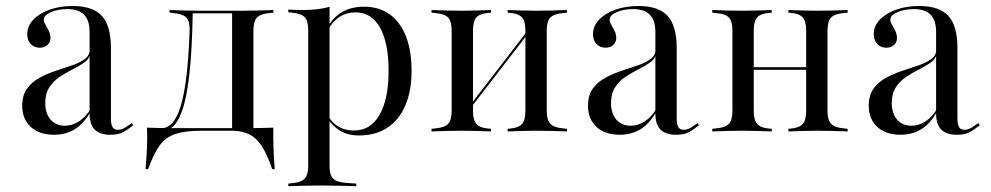

<svg xmlns="http://www.w3.org/2000/svg" viewBox="-20 -447 3370 653"><path d="M284.7 -206.5V-338.7Q284.7 -378.2 265.7 -397.2Q246.8 -416.1 208.9 -416.1Q177.4 -416.1 153.2 -405.6Q129 -395.2 129 -380.6Q129 -372.6 134.7 -362.9Q140.3 -353.2 146 -341.9Q151.6 -330.6 151.6 -317.7Q151.6 -303.2 141.5 -294Q131.5 -284.7 115.3 -284.7Q96.8 -284.7 84.7 -297.2Q72.6 -309.7 72.6 -330.6Q72.6 -358.1 93.1 -379.8Q113.7 -401.6 148.8 -414.1Q183.9 -426.6 226.6 -426.6Q296 -426.6 326.6 -392.7Q357.3 -358.9 357.3 -283.1V-206.5ZM163.7 11.3Q113.7 11.3 84.7 -15.3Q55.6 -41.9 55.6 -87.1Q55.6 -123.4 72.2 -146Q88.7 -168.5 114.9 -182.7Q141.1 -196.8 170.6 -206.5Q200 -216.1 225.8 -225Q251.6 -233.9 268.5 -246.4Q285.5 -258.9 285.5 -279L286.3 -261.3Q282.3 -245.2 265.3 -233.5Q248.4 -221.8 226.6 -210.9Q204.8 -200 183.5 -185.9Q162.1 -171.8 148 -150.4Q133.9 -129 133.9 -96.8Q133.9 -61.3 152 -40.3Q170.2 -19.4 200.8 -19.4Q225.8 -19.4 248.8 -34.3Q271.8 -49.2 287.9 -76.6V-66.9Q264.5 -25.8 233.9 -7.3Q203.2 11.3 163.7 11.3ZM357.3 -43.5Q357.3 -23.4 362.9 -14.5Q368.5 -5.6 380.6 -5.6Q394.4 -5.6 406.9 -13.7Q419.4 -21.8 428.2 -28.2L433.1 -21Q415.3 -6.5 398.8 2.4Q382.3 11.3 355.6 11.3Q319.4 11.3 302 -6.5Q284.7 -24.2 284.7 -61.3V-206.5H357.3Z M664.5 -2.4Q610.5 -2.4 577 8.5Q543.5 19.4 523 47.6Q502.4 75.8 483.9 128.2H475Q478.2 91.9 479.8 56.9Q481.5 21.8 479.8 -12.9Q500 -12.1 521 -11.7Q541.9 -11.3 562.1 -11.3H664.5H779.8V-2.4ZM519.4 1.6 521 -8.9Q539.5 -8.9 556.5 -20.2Q573.4 -31.5 587.5 -65.7Q601.6 -100 611.3 -166.5Q621 -233.1 625 -343.5Q625.8 -375 613.3 -387.5Q600.8 -400 571 -402.4L556.5 -404V-412.9Q583.1 -412.1 608.1 -411.3Q633.1 -410.5 661.3 -410.5H660.5H804.8H805.6Q833.9 -410.5 858.5 -411.3Q883.1 -412.1 909.7 -412.9V-404L896 -402.4Q866.1 -400 854 -387.5Q841.9 -375 841.9 -343.5V-206.5H769.4V-404L771.8 -401.6H631.5L635.5 -403.2Q633.1 -272.6 623.8 -192.3Q614.5 -112.1 599.2 -69.8Q583.9 -27.4 563.7 -12.9Q543.5 1.6 519.4 1.6ZM769.4 -2.4V-206.5H841.9V-2.4ZM769.4 -2.4 770.2 -10.5 826.6 -11.3H771.8H827.4Q847.6 -11.3 868.5 -11.7Q889.5 -12.1 909.7 -12.9Q908.9 21.8 910.1 56.9Q911.3 91.9 914.5 128.2H905.6Q887.9 75.8 869 48Q850 20.2 826.6 9.3Q803.2 -1.6 771.8 -2.4Z M1064.5 183.9Q1036.3 183.9 1011.7 184.7Q987.1 185.5 960.5 186.3V177.4L974.2 175.8Q1004 173.4 1016.1 160.5Q1028.2 147.6 1028.2 116.9V-206.5H1100.8V116.9Q1100.8 137.9 1106 150Q1111.3 162.1 1123.8 167.7Q1136.3 173.4 1157.3 175L1191.9 177.4V186.3Q1171 185.5 1150.4 185.1Q1129.8 184.7 1108.9 184.3Q1087.9 183.9 1064.5 183.9ZM1218.5 -424.2Q1269.4 -424.2 1305.2 -398.4Q1341.1 -372.6 1360.5 -323.8Q1379.8 -275 1379.8 -206.5Q1379.8 -137.9 1358.5 -88.3Q1337.1 -38.7 1297.2 -12.5Q1257.3 13.7 1201.6 13.7Q1156.5 13.7 1127.4 -8.5Q1098.4 -30.6 1092.7 -52.4L1096 -57.3Q1101.6 -37.1 1125.4 -20.2Q1149.2 -3.2 1184.7 -3.2Q1240.3 -3.2 1271 -56.5Q1301.6 -109.7 1301.6 -206.5Q1301.6 -300.8 1272.6 -352.8Q1243.5 -404.8 1190.3 -404.8Q1154 -404.8 1129 -385.5Q1104 -366.1 1091.9 -336.3L1088.7 -341.1Q1100.8 -375.8 1134.3 -400Q1167.7 -424.2 1218.5 -424.2ZM1028.2 -206.5V-345.2Q1028.2 -375.8 1016.5 -388.3Q1004.8 -400.8 972.6 -404L960.5 -405.6V-414.5Q977.4 -413.7 988.3 -413.3Q999.2 -412.9 1009.7 -412.9Q1036.3 -412.9 1059.7 -415.7Q1083.1 -418.5 1100.8 -424.2V-414.5V-206.5Z M1803.2 -2.4Q1777.4 -2.4 1754.4 -1.6Q1731.5 -0.8 1706.5 0V-8.9L1714.5 -9.7Q1743.5 -12.1 1755.2 -25.4Q1766.9 -38.7 1766.9 -69.4V-206.5H1839.5V-69.4Q1839.5 -38.7 1852 -25.8Q1864.5 -12.9 1894.4 -10.5L1908.1 -8.9V0Q1881.5 -0.8 1856.9 -1.6Q1832.3 -2.4 1803.2 -2.4ZM1552.4 -2.4Q1523.4 -2.4 1498.8 -1.6Q1474.2 -0.8 1447.6 0V-8.9L1461.3 -10.5Q1491.9 -12.9 1504 -25.8Q1516.1 -38.7 1516.1 -69.4V-343.5Q1516.1 -375 1504 -387.5Q1491.9 -400 1461.3 -402.4L1447.6 -404V-412.9Q1474.2 -412.1 1498.8 -411.3Q1523.4 -410.5 1552.4 -410.5Q1578.2 -410.5 1601.2 -411.3Q1624.2 -412.1 1650 -412.9V-404L1641.1 -403.2Q1612.1 -400.8 1600.4 -387.9Q1588.7 -375 1588.7 -343.5V-69.4Q1588.7 -38.7 1600.4 -25.4Q1612.1 -12.1 1641.1 -9.7L1650 -8.9V0Q1624.2 -0.8 1601.2 -1.6Q1578.2 -2.4 1552.4 -2.4ZM1766.9 -206.5V-343.5Q1766.9 -375 1755.2 -387.9Q1743.5 -400.8 1714.5 -403.2L1706.5 -404V-412.9Q1731.5 -412.1 1754.4 -411.3Q1777.4 -410.5 1803.2 -410.5Q1832.3 -410.5 1856.9 -411.3Q1881.5 -412.1 1908.1 -412.9V-404L1894.4 -402.4Q1864.5 -400 1852 -387.5Q1839.5 -375 1839.5 -343.5V-206.5ZM1543.5 -31.5 1541.9 -41.1 1804.8 -382.3 1806.5 -372.6Z M2208.9 -206.5V-338.7Q2208.9 -378.2 2189.9 -397.2Q2171 -416.1 2133.1 -416.1Q2101.6 -416.1 2077.4 -405.6Q2053.2 -395.2 2053.2 -380.6Q2053.2 -372.6 2058.9 -362.9Q2064.5 -353.2 2070.2 -341.9Q2075.8 -330.6 2075.8 -317.7Q2075.8 -303.2 2065.7 -294Q2055.6 -284.7 2039.5 -284.7Q2021 -284.7 2008.9 -297.2Q1996.8 -309.7 1996.8 -330.6Q1996.8 -358.1 2017.3 -379.8Q2037.9 -401.6 2073 -414.1Q2108.1 -426.6 2150.8 -426.6Q2220.2 -426.6 2250.8 -392.7Q2281.5 -358.9 2281.5 -283.1V-206.5ZM2087.9 11.3Q2037.9 11.3 2008.9 -15.3Q1979.8 -41.9 1979.8 -87.1Q1979.8 -123.4 1996.4 -146Q2012.9 -168.5 2039.1 -182.7Q2065.3 -196.8 2094.8 -206.5Q2124.2 -216.1 2150 -225Q2175.8 -233.9 2192.7 -246.4Q2209.7 -258.9 2209.7 -279L2210.5 -261.3Q2206.5 -245.2 2189.5 -233.5Q2172.6 -221.8 2150.8 -210.9Q2129 -200 2107.7 -185.9Q2086.3 -171.8 2072.2 -150.4Q2058.1 -129 2058.1 -96.8Q2058.1 -61.3 2076.2 -40.3Q2094.4 -19.4 2125 -19.4Q2150 -19.4 2173 -34.3Q2196 -49.2 2212.1 -76.6V-66.9Q2188.7 -25.8 2158.1 -7.3Q2127.4 11.3 2087.9 11.3ZM2281.5 -43.5Q2281.5 -23.4 2287.1 -14.5Q2292.7 -5.6 2304.8 -5.6Q2318.5 -5.6 2331 -13.7Q2343.5 -21.8 2352.4 -28.2L2357.3 -21Q2339.5 -6.5 2323 2.4Q2306.5 11.3 2279.8 11.3Q2243.5 11.3 2226.2 -6.5Q2208.9 -24.2 2208.9 -61.3V-206.5H2281.5Z M2758.1 -2.4Q2732.3 -2.4 2709.3 -1.6Q2686.3 -0.8 2661.3 0V-8.9L2669.4 -9.7Q2698.4 -12.1 2710.1 -25.4Q2721.8 -38.7 2721.8 -69.4V-206.5H2794.4V-69.4Q2794.4 -38.7 2806.9 -25.8Q2819.4 -12.9 2849.2 -10.5L2862.9 -8.9V0Q2836.3 -0.8 2811.7 -1.6Q2787.1 -2.4 2758.1 -2.4ZM2507.3 -2.4Q2478.2 -2.4 2453.6 -1.6Q2429 -0.8 2402.4 0V-8.9L2416.1 -10.5Q2446.8 -12.9 2458.9 -25.8Q2471 -38.7 2471 -69.4V-343.5Q2471 -375 2458.9 -387.5Q2446.8 -400 2416.1 -402.4L2402.4 -404V-412.9Q2429 -412.1 2453.6 -411.3Q2478.2 -410.5 2507.3 -410.5Q2533.1 -410.5 2556 -411.3Q2579 -412.1 2604.8 -412.9V-404L2596 -403.2Q2566.9 -400.8 2555.2 -387.9Q2543.5 -375 2543.5 -343.5V-69.4Q2543.5 -38.7 2555.2 -25.4Q2566.9 -12.1 2596 -9.7L2604.8 -8.9V0Q2579 -0.8 2556 -1.6Q2533.1 -2.4 2507.3 -2.4ZM2721.8 -206.5V-343.5Q2721.8 -375 2710.1 -387.9Q2698.4 -400.8 2669.4 -403.2L2661.3 -404V-412.9Q2686.3 -412.1 2709.3 -411.3Q2732.3 -410.5 2758.1 -410.5Q2787.1 -410.5 2811.7 -411.3Q2836.3 -412.1 2862.9 -412.9V-404L2849.2 -402.4Q2819.4 -400 2806.9 -387.5Q2794.4 -375 2794.4 -343.5V-206.5ZM2517.7 -209.7V-218.5H2749.2V-209.7Z M3163.7 -206.5V-338.7Q3163.7 -378.2 3144.8 -397.2Q3125.8 -416.1 3087.9 -416.1Q3056.5 -416.1 3032.3 -405.6Q3008.1 -395.2 3008.1 -380.6Q3008.1 -372.6 3013.7 -362.9Q3019.4 -353.2 3025 -341.9Q3030.6 -330.6 3030.6 -317.7Q3030.6 -303.2 3020.6 -294Q3010.5 -284.7 2994.4 -284.7Q2975.8 -284.7 2963.7 -297.2Q2951.6 -309.7 2951.6 -330.6Q2951.6 -358.1 2972.2 -379.8Q2992.7 -401.6 3027.8 -414.1Q3062.9 -426.6 3105.6 -426.6Q3175 -426.6 3205.6 -392.7Q3236.3 -358.9 3236.3 -283.1V-206.5ZM3042.7 11.3Q2992.7 11.3 2963.7 -15.3Q2934.7 -41.9 2934.7 -87.1Q2934.7 -123.4 2951.2 -146Q2967.7 -168.5 2994 -182.7Q3020.2 -196.8 3049.6 -206.5Q3079 -216.1 3104.8 -225Q3130.6 -233.9 3147.6 -246.4Q3164.5 -258.9 3164.5 -279L3165.3 -261.3Q3161.3 -245.2 3144.4 -233.5Q3127.4 -221.8 3105.6 -210.9Q3083.9 -200 3062.5 -185.9Q3041.1 -171.8 3027 -150.4Q3012.9 -129 3012.9 -96.8Q3012.9 -61.3 3031 -40.3Q3049.2 -19.4 3079.8 -19.4Q3104.8 -19.4 3127.8 -34.3Q3150.8 -49.2 3166.9 -76.6V-66.9Q3143.5 -25.8 3112.9 -7.3Q3082.3 11.3 3042.7 11.3ZM3236.3 -43.5Q3236.3 -23.4 3241.9 -14.5Q3247.6 -5.6 3259.7 -5.6Q3273.4 -5.6 3285.9 -13.7Q3298.4 -21.8 3307.3 -28.2L3312.1 -21Q3294.4 -6.5 3277.8 2.4Q3261.3 11.3 3234.7 11.3Q3198.4 11.3 3181 -6.5Q3163.7 -24.2 3163.7 -61.3V-206.5H3236.3Z"/></svg>

Font: Playfair 144pt SemiCondensed Light
Style: Regular
Weight: 300
Width: 4
Designer: Claus Eggers Sørensen
Foundry: Claus Eggers Sørensen
Version: Version 2.203